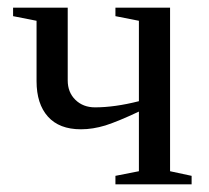

<svg xmlns="http://www.w3.org/2000/svg" viewBox="-20 -479 542 499"><path d="M191 -143H190Q134 -143 104.5 -176Q75 -209 75 -268V-425L14 -437V-459H156V-270Q156 -239 176 -219.5Q196 -200 227 -200Q278 -200 341 -216V-425L280 -437V-459H422V-34L478 -22V0H280V-22L341 -34V-189Q288 -164 254 -153Q221 -143 191 -143Z"/></svg>

Font: Libra Serif Modern
Style: Regular
Weight: 400
Designer: Stefan Peev, Context Ltd
Foundry: Stefan Peev, Context Ltd
Version: Version 1.000